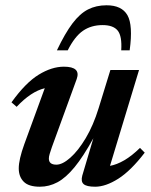

<svg xmlns="http://www.w3.org/2000/svg" viewBox="-20 -695 572 727"><path d="M291.5 -30 333.5 -171.5Q295.5 -102.5 262.5 -62.2Q229.5 -22 197.8 -5Q166 12 131 12Q88.5 12 69.8 -7Q51 -26 51 -57.5Q51 -91 72 -149L149.5 -361Q97.5 -348.5 43 -290.5L23.5 -307.5Q77 -382 126.5 -412.2Q176 -442.5 222 -442.5Q287 -442.5 270.5 -396L176.5 -138Q171 -122 168 -112Q165 -102 165 -94.5Q165 -71.5 193.5 -71.5Q216.5 -71.5 246.2 -97.8Q276 -124 304.8 -172.2Q333.5 -220.5 353.5 -285.5L398 -430H506.5L396.5 -67Q422 -71.5 450.8 -88.2Q479.5 -105 510 -135L528 -117Q475.5 -48.5 427.8 -18.2Q380 12 340.5 12Q308 12 296.8 2.2Q285.5 -7.5 291.5 -30ZM368.5 -600Q325.5 -600 294.2 -578.5Q263 -557 236.5 -504.5H195.5Q226.5 -569.5 254.5 -606.5Q282.5 -643.5 313.2 -659.2Q344 -675 383.5 -675Q441 -675 462.5 -637.5Q484 -600 471 -504.5H439Q442.5 -558 425.8 -579Q409 -600 368.5 -600Z"/></svg>

Font: Newsreader 16pt SemiBold
Style: Italic
Weight: 600
Italic angle: -17°
Designer: Hugues Gentile
Foundry: Production Type
Version: Version 1.003; ttfautohint (v1.8.3)